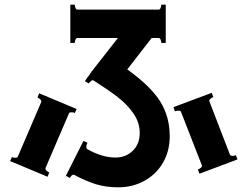

<svg xmlns="http://www.w3.org/2000/svg" viewBox="-20 -755 1040 819"><path d="M523 -459Q623 -387 663.5 -322Q704 -257 704 -174Q704 -111 675.5 -61.5Q647 -12 596.5 16Q546 44 485 44Q431 44 388 30.5Q345 17 297 -9Q296 -10 294 -10Q286 -10 278 4L261 -5L336 -154L353 -146Q348 -136 348 -128Q348 -122 352 -119Q416 -83 472 -83Q517 -83 546.5 -112Q576 -141 576 -187Q576 -233 549 -271.5Q522 -310 482.5 -340.5Q443 -371 379 -412Q378 -413 376 -413Q372 -413 366.5 -408Q361 -403 358 -399L342 -409L356 -429L358 -431L371 -450L483 -593H310Q305 -593 302 -586Q299 -579 299 -572H280V-735H299Q299 -728 302 -721Q305 -714 310 -714H657Q662 -714 665 -721Q668 -728 668 -735H687V-572H668Q668 -579 665 -586Q662 -593 657 -593H627ZM993 -75 831 -14 824 -32Q831 -34 837 -39.5Q843 -45 841 -50L752 -278Q751 -283 741 -283Q732 -283 726 -280L720 -298L883 -359L890 -341Q884 -339 877.5 -333.5Q871 -328 873 -323L961 -95Q964 -90 972 -90Q977 -90 986 -93ZM174 -38V-35Q174 -27 190 -19L183 -1L23 -68L31 -85Q35 -82 45 -82Q55 -82 56 -87L156 -320V-323Q156 -331 140 -339L147 -357L307 -290L299 -273Q295 -276 285 -276Q275 -276 274 -271Z"/></svg>

Font: Aoboshi One
Style: Regular
Weight: 400
Designer: IKIMOJI
Foundry: Natsumi Matsuba
Version: Version 1.000; ttfautohint (v1.8.3)